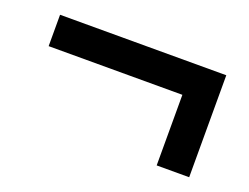

<svg xmlns="http://www.w3.org/2000/svg" viewBox="-57 -477 627 483"><g transform="rotate(20 256.5 -235.5)"><path d="M392 -99V-288H34V-372H479V-99Z"/></g></svg>

Font: Source Sans 3 SemiBold
Style: Regular
Weight: 600
Designer: Paul D. Hunt
Foundry: Adobe
Version: Version 3.046;hotconv 1.0.118;makeotfexe 2.5.65603